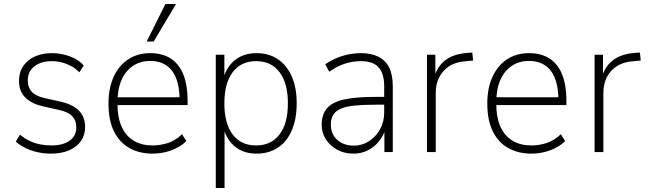

<svg xmlns="http://www.w3.org/2000/svg" viewBox="-20 -761 3245 961"><path d="M235 8Q202 8 169 1Q136 -6 108 -20Q80 -34 59 -52L80 -87Q104 -67 130 -55Q156 -43 183 -38Q210 -33 238 -33Q295 -33 328.5 -57Q362 -81 362 -123Q362 -159 340.5 -180.5Q319 -202 274 -211L194 -229Q135 -243 105 -274.5Q75 -306 75 -356Q75 -399 96 -430Q117 -461 154 -478Q191 -495 240 -495Q269 -495 299 -488Q329 -481 355 -467.5Q381 -454 399 -433L377 -399Q358 -419 335 -431Q312 -443 288 -449Q264 -455 240 -455Q185 -455 152 -429Q119 -403 119 -358Q119 -324 138 -302.5Q157 -281 200 -271L280 -253Q344 -239 375 -207.5Q406 -176 406 -125Q406 -85 385 -55Q364 -25 325.5 -8.5Q287 8 235 8Z M744 8Q678 8 628 -20Q578 -48 550.5 -103.5Q523 -159 523 -243Q523 -319 548.5 -375.5Q574 -432 621 -463.5Q668 -495 732 -495Q794 -495 836 -467Q878 -439 898.5 -386Q919 -333 919 -258V-235H552V-274H897L879 -258Q879 -356 841.5 -406Q804 -456 731 -456Q682 -456 645 -431Q608 -406 588 -360Q568 -314 568 -248V-242Q568 -172 589.5 -125.5Q611 -79 650.5 -56Q690 -33 743 -33Q782 -33 819.5 -45Q857 -57 891 -89L913 -55Q881 -24 836 -8Q791 8 744 8ZM714 -553 808 -741H861L749 -553Z M1060 180V-487H1103V-369H1098Q1116 -430 1159 -462.5Q1202 -495 1264 -495Q1326 -495 1371 -464.5Q1416 -434 1440.5 -378Q1465 -322 1465 -244Q1465 -166 1441 -109.5Q1417 -53 1371.5 -22.5Q1326 8 1264 8Q1202 8 1159.5 -24.5Q1117 -57 1099 -118H1104V180ZM1262 -33Q1337 -33 1379 -88Q1421 -143 1421 -244Q1421 -344 1379.5 -399.5Q1338 -455 1262 -455Q1186 -455 1144.5 -399.5Q1103 -344 1103 -244Q1103 -143 1144.5 -88Q1186 -33 1262 -33Z M1749 8Q1703 8 1667 -12Q1631 -32 1610.5 -64.5Q1590 -97 1590 -135Q1590 -189 1617.5 -220Q1645 -251 1704 -263.5Q1763 -276 1859 -276H1913V-237H1861Q1798 -237 1754.5 -232.5Q1711 -228 1685 -216.5Q1659 -205 1647.5 -185.5Q1636 -166 1636 -137Q1636 -89 1668.5 -60.5Q1701 -32 1751 -32Q1792 -32 1826.5 -54Q1861 -76 1882 -113.5Q1903 -151 1903 -198V-329Q1903 -394 1874.5 -424.5Q1846 -455 1786 -455Q1745 -455 1706.5 -442.5Q1668 -430 1628 -402L1608 -439Q1633 -457 1662.5 -469.5Q1692 -482 1723.5 -488.5Q1755 -495 1785 -495Q1837 -495 1873 -477.5Q1909 -460 1927.5 -423.5Q1946 -387 1946 -329V0H1904V-114H1909Q1898 -79 1875 -51.5Q1852 -24 1820 -8Q1788 8 1749 8Z M2117 0V-487H2159V-381H2155Q2173 -434 2213 -462.5Q2253 -491 2317 -496L2344 -498L2348 -458L2305 -454Q2238 -448 2199.5 -405Q2161 -362 2161 -296V0Z M2640 8Q2574 8 2524 -20Q2474 -48 2446.5 -103.5Q2419 -159 2419 -243Q2419 -319 2444.5 -375.5Q2470 -432 2517 -463.5Q2564 -495 2628 -495Q2690 -495 2732 -467Q2774 -439 2794.5 -386Q2815 -333 2815 -258V-235H2448V-274H2793L2775 -258Q2775 -356 2737.5 -406Q2700 -456 2627 -456Q2578 -456 2541 -431Q2504 -406 2484 -360Q2464 -314 2464 -248V-242Q2464 -172 2485.5 -125.5Q2507 -79 2546.5 -56Q2586 -33 2639 -33Q2678 -33 2715.5 -45Q2753 -57 2787 -89L2809 -55Q2777 -24 2732 -8Q2687 8 2640 8Z M2956 0V-487H2998V-381H2994Q3012 -434 3052 -462.5Q3092 -491 3156 -496L3183 -498L3187 -458L3144 -454Q3077 -448 3038.5 -405Q3000 -362 3000 -296V0Z"/></svg>

Font: Nunito Sans 10pt SemiCondensed ExtraLight
Style: Regular
Weight: 250
Width: 4
Designer: Vernon Adams
Foundry: Vernon Adams
Version: Version 3.101;gftools[0.9.27]